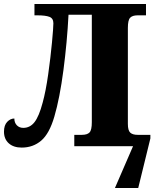

<svg xmlns="http://www.w3.org/2000/svg" viewBox="-21 -734 786 964"><path d="M734 -39 673 210H556L647 0H352V-57H390Q417 -57 428.5 -69Q440 -81 440 -120V-660H323Q316 -523 297.5 -382Q279 -241 252 -149Q227 -63 186 -28Q145 7 88 7Q47 7 23 -14.5Q-1 -36 -1 -73Q-1 -105 15 -122Q31 -139 51 -139Q51 -118 63.5 -105Q76 -92 96 -92Q130 -92 152.5 -121Q175 -150 193 -218Q209 -276 221 -361Q233 -446 240 -521Q247 -596 247 -617Q247 -642 227 -649.5Q207 -657 167 -657H152V-714H712V-657H670Q644 -657 632.5 -645Q621 -633 621 -594V-112Q621 -79 633 -68Q645 -57 670 -57H734Z"/></svg>

Font: Noto Serif ExtraBold
Style: Regular
Weight: 800
Designer: Monotype Design Team
Foundry: Monotype Imaging Inc.
Version: Version 1.001